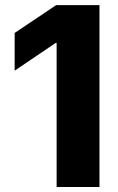

<svg xmlns="http://www.w3.org/2000/svg" viewBox="-20 -748 472 768"><path d="M377.9 -727.5V0H206.5V-576.2H202.6L38.6 -465.3V-616.2L204.6 -727.5Z"/></svg>

Font: Inter 18pt ExtraBold
Style: Regular
Weight: 800
Designer: Rasmus Andersson
Foundry: rsms
Version: Version 4.001;git-66647c0bb